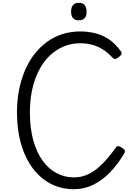

<svg xmlns="http://www.w3.org/2000/svg" viewBox="-20 -1341 968 1380"><path d="M511 19Q420 19 345 -20Q270 -59 215.5 -131.5Q161 -204 131.5 -305.5Q102 -407 102 -533Q102 -617 116.5 -692.5Q131 -768 158.5 -833Q186 -898 226 -950Q266 -1002 316.5 -1039Q367 -1076 427.5 -1095.5Q488 -1115 557 -1115Q613 -1115 665 -1102Q717 -1089 763.5 -1058Q810 -1027 849 -972Q857 -959 852.5 -950.5Q848 -942 837 -933Q824 -921 812.5 -918Q801 -915 791 -924Q757 -961 721.5 -984Q686 -1007 646 -1018.5Q606 -1030 556 -1030Q503 -1030 456.5 -1014Q410 -998 369.5 -968Q329 -938 297 -895Q265 -852 242 -796.5Q219 -741 207 -675Q195 -609 195 -533Q195 -420 219 -333Q243 -246 286 -186.5Q329 -127 387 -96.5Q445 -66 511 -66Q563 -66 607 -85.5Q651 -105 687.5 -137Q724 -169 755 -206Q786 -243 811 -278Q820 -292 831 -290.5Q842 -289 858 -278Q875 -268 877.5 -258.5Q880 -249 872 -237Q828 -162 772.5 -104Q717 -46 651.5 -13.5Q586 19 511 19ZM547 -1195Q519 -1195 505 -1210.5Q491 -1226 491 -1257Q491 -1289 505 -1305Q519 -1321 547 -1321Q574 -1321 588 -1305Q602 -1289 602 -1257Q603 -1226 588.5 -1210.5Q574 -1195 547 -1195Z"/></svg>

Font: Playwrite FR Moderne
Style: Regular
Weight: 400
Designer: Veronika Burian, José Scaglione
Foundry: TypeTogether
Version: Version 1.002